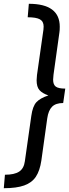

<svg xmlns="http://www.w3.org/2000/svg" viewBox="-31 -856 366 1012"><path d="M-5 65Q45 65 70 48.5Q95 32 100 -6L134 -245Q141 -296 161 -317.5Q181 -339 224 -353Q192 -364 177 -381Q162 -398 162 -433Q162 -441 164 -461L198 -700Q199 -706 199 -716Q199 -743 179.5 -754Q160 -765 115 -765L121 -836Q284 -836 284 -715Q284 -695 282 -684L251 -462Q249 -442 249 -436Q249 -410 263 -399.5Q277 -389 313 -389L302 -313Q263 -313 243.5 -293.5Q224 -274 218 -232L187 -10Q179 44 158 75.5Q137 107 96.5 121.5Q56 136 -11 136Z"/></svg>

Font: Fira Sans
Style: Italic
Weight: 400
Italic angle: -8°
Designer: bBox Type GmbH & Carrois Corporate GbR & Edenspiekermann AG
Foundry: bBox Type GmbH & Carrois Corporate GbR & Edenspiekermann AG
Version: Version 4.301